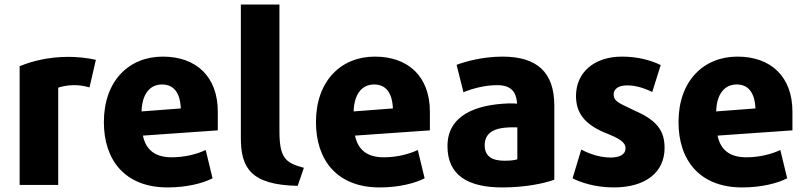

<svg xmlns="http://www.w3.org/2000/svg" viewBox="-20 -800 3526 841"><path d="M400 -538 372 -417C344 -425 327 -427 302 -427C276 -427 249 -421 235 -416V10H66V-510C117 -531 190 -551 280 -551C313 -551 362 -547 400 -538Z M934 -229 606 -206C619 -144 659 -111 732 -111C792 -111 845 -126 881 -143L911 -19C870 2 800 21 714 21C528 21 435 -98 435 -265C435 -446 545 -552 693 -552C840 -552 934 -464 934 -311ZM772 -325C769 -394 741 -430 690 -430C635 -430 602 -386 600 -312Z M1311 -65 1284 14C1078 10 1035 -65 1035 -196V-780H1204V-225C1204 -105 1233 -86 1311 -65Z M1863 -229 1535 -206C1548 -144 1588 -111 1661 -111C1721 -111 1774 -126 1810 -143L1840 -19C1799 2 1729 21 1643 21C1457 21 1364 -98 1364 -265C1364 -446 1474 -552 1622 -552C1769 -552 1863 -464 1863 -311ZM1701 -325C1698 -394 1670 -430 1619 -430C1564 -430 1531 -386 1529 -312Z M2408 -13C2362 4 2279 21 2180 21C2030 21 1940 -32 1940 -160C1940 -295 2064 -342 2208 -347C2222 -347 2236 -347 2245 -346C2242 -395 2221 -427 2158 -427C2103 -427 2049 -412 2010 -396L1980 -516C2020 -531 2095 -552 2181 -552C2333 -552 2408 -483 2408 -337ZM2246 -102V-242C2235 -242 2222 -243 2210 -242C2151 -240 2103 -222 2103 -164C2103 -115 2136 -96 2189 -96C2217 -96 2230 -98 2246 -102Z M2891 -152C2891 -46 2809 21 2668 21C2586 21 2520 -2 2488 -19L2526 -145C2561 -126 2608 -110 2655 -110C2695 -110 2720 -124 2720 -150C2720 -178 2693 -194 2624 -221C2540 -258 2503 -306 2503 -380C2503 -481 2581 -552 2704 -552C2774 -552 2831 -536 2874 -515C2872 -510 2839 -402 2837 -397C2810 -410 2771 -426 2727 -426C2690 -426 2668 -411 2668 -387C2668 -353 2697 -347 2761 -315C2857 -273 2891 -228 2891 -152Z M3451 -229 3123 -206C3136 -144 3176 -111 3249 -111C3309 -111 3362 -126 3398 -143L3428 -19C3387 2 3317 21 3231 21C3045 21 2952 -98 2952 -265C2952 -446 3062 -552 3210 -552C3357 -552 3451 -464 3451 -311ZM3289 -325C3286 -394 3258 -430 3207 -430C3152 -430 3119 -386 3117 -312Z"/></svg>

Font: Repo ExtraBold
Style: Bold
Weight: 700
Designer: Stefan Peev
Foundry: Context Ltd
Version: Version 1.502